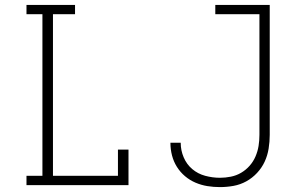

<svg xmlns="http://www.w3.org/2000/svg" viewBox="-20 -755 1240 783"><path d="M88 0V-38H153V-697H88V-735H286V-697H196V-38H461V-145H504V0ZM877 8Q851 8 826 4Q801 0 777.5 -10Q754 -20 734.5 -36.5Q715 -53 701.5 -74.5Q688 -96 681.5 -121Q675 -146 675 -172V-173H717V-172Q717 -142 729 -113.5Q741 -85 764 -65.5Q787 -46 817 -38Q847 -30 877 -30Q899 -30 921.5 -34.5Q944 -39 963.5 -50.5Q983 -62 998 -79Q1013 -96 1022 -117Q1031 -138 1034.5 -160Q1038 -182 1038 -205V-697H858V-735H1080V-205Q1080 -177 1075.5 -149Q1071 -121 1059.5 -96Q1048 -71 1028.5 -50Q1009 -29 984.5 -15.5Q960 -2 932.5 3Q905 8 877 8Z"/></svg>

Font: Iosevka Etoile Extralight
Style: Regular
Weight: 200
Designer: Belleve Invis
Foundry: Belleve Invis
Version: Version 22.1.2; ttfautohint (v1.8.4)